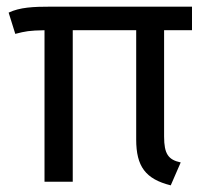

<svg xmlns="http://www.w3.org/2000/svg" viewBox="-20 -547 640 578"><path d="M558 -456V-527H136C79 -527 40 -525 6 -509L26 -445C57 -453 67 -455 114 -456V0H199V-456H390V-127C390 -46 418 -8 494 11L524 -58C487 -66 474 -83 474 -136V-456Z"/></svg>

Font: FiraMono Nerd Font
Style: Regular
Weight: 400
Designer: Carrois Corporate & Edenspiekermann AG
Foundry: Carrois Corporate GbR & Edenspiekermann AG
Version: Version 003.206;Nerd Fonts 3.3.0